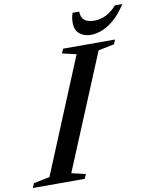

<svg xmlns="http://www.w3.org/2000/svg" viewBox="-166 -1032 896 1108"><g transform="rotate(-10 282.0 -478.0)"><path d="M-65 0 -53.5 -26.5 40.5 -45.5 318 -716.5 235.5 -735.5 247 -761.5H551.5L540.5 -735.5L447 -716.5L168.5 -45.5L251 -26.5L239 0ZM420 -812Q381.5 -812 354.2 -833.2Q327 -854.5 327 -900Q327 -912.5 329 -925.5Q331 -938.5 336.5 -956H375.5Q375 -889.5 453.5 -889.5Q488.5 -889.5 521.5 -905.5Q554.5 -921.5 585 -956H628.5Q590.5 -898 553 -867Q515.5 -836 481.5 -824Q447.5 -812 420 -812Z"/></g></svg>

Font: Libre Caslon Text Medium Italic
Style: Regular
Weight: 500
Italic angle: -22.583°
Designer: Pablo Impallari, Rodrigo Fuenzalida, Katja Schimmel
Foundry: Pablo Impallari, Rodrigo Fuenzalida
Version: Version 2.000